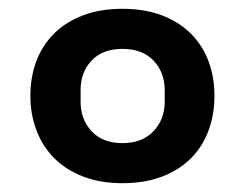

<svg xmlns="http://www.w3.org/2000/svg" viewBox="-20 -517 557 436"><path d="M258 -101Q208 -101 169 -116Q130 -131 103.5 -157.5Q77 -184 63 -220.5Q49 -257 49 -299Q49 -342 62.5 -378Q76 -414 102.5 -440.5Q129 -467 168 -482Q207 -497 258 -497Q309 -497 348 -482Q387 -467 413.5 -440.5Q440 -414 453.5 -378Q467 -342 467 -299Q467 -257 453.5 -220.5Q440 -184 413.5 -157.5Q387 -131 348 -116Q309 -101 258 -101ZM258 -192Q303 -192 328.5 -219Q354 -246 354 -286V-312Q354 -353 328.5 -379.5Q303 -406 258 -406Q213 -406 188 -379.5Q163 -353 163 -312V-286Q163 -246 188 -219Q213 -192 258 -192Z"/></svg>

Font: IBM Plex Sans Devanagari SemiBold
Style: Regular
Weight: 600
Designer: Mike Abbink, Paul van der Laan, Pieter van Rosmalen, Erin McLaughlin
Foundry: Bold Monday
Version: Version 1.1